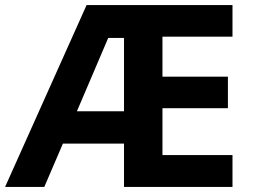

<svg xmlns="http://www.w3.org/2000/svg" viewBox="-20 -734 992 754"><path d="M893 0H467V-170H227L154 0H0L320 -714H893V-590H618V-433H875V-309H618V-125H893ZM282 -297H467V-585H405Z"/></svg>

Font: Noto Sans Adlam Unjoined
Style: Bold
Weight: 700
Version: Version 3.001